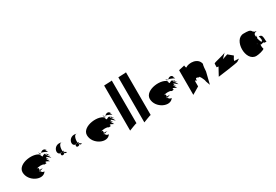

<svg xmlns="http://www.w3.org/2000/svg" viewBox="52 -1699 3824 2656"><g transform="rotate(-30 1963.5 -371.0)"><path d="M50 -256C50 -106 256 -12 320 -116C298 -115 277 -126 276 -145C272 -120 273 -130 272 -150C265 -148 259 -148 257 -147C263 -153 267 -159 270 -167H315C309 -160 287 -154 272 -150C272 -155 271 -161 270 -167C272 -175 272 -184 272 -194C272 -201 259 -203 245 -202C281 -214 346 -219 366 -199C366 -194 399 -203 402 -200C372 -254 452 -200 455 -200C386 -314 458 -225 458 -225C393 -339 494 -228 497 -234C429 -350 500 -262 500 -264C475 -305 465 -317 462 -316C461 -317 458 -318 457 -319L461 -315C458 -309 474 -268 474 -268C454 -301 447 -318 446 -324C450 -323 453 -321 457 -319C450 -326 445 -330 446 -324C421 -329 400 -305 398 -308C364 -363 398 -330 398 -330C342 -424 52 -399 50 -256ZM315 -167H317C317 -168 316 -170 316 -170C316 -169 316 -168 315 -167ZM320 -167C320 -167 317 -167 317 -167C317 -163 318 -159 320 -161ZM366 -412C368 -408 371 -401 376 -394C376 -394 371 -402 366 -412ZM384 -355C384 -359 387 -362 391 -363C366 -403 375 -376 384 -355ZM391 -363C393 -360 395 -356 398 -352C398 -353 400 -357 406 -363C400 -364 395 -364 391 -363ZM406 -363C439 -358 497 -328 498 -326C454 -398 496 -355 498 -352C465 -406 424 -380 406 -363Z M639.1 -223C625.1 -199 635.1 -169 679.1 -190C678.1 -190 679.1 -197 682.1 -206C680.1 -210 678.1 -216 677.1 -221C680.1 -220 683.1 -219 686.1 -217C689.1 -226 692.1 -233 693.1 -234C687.1 -232 681.1 -231 676.1 -229C669.1 -277 686.1 -350 724.1 -346C603.1 -381 562.1 -229 639.1 -223ZM639.1 -223C645.1 -230 654.1 -230 666.1 -226C655.1 -224 646.1 -223 639.1 -223ZM682.1 -206C690.1 -189 704.1 -182 723.1 -193C711.1 -201 698.1 -210 686.1 -217C685.1 -214 683.1 -209 682.1 -206ZM724.1 -346C729.1 -345 734.1 -343 739.1 -341C734.1 -344 729.1 -346 724.1 -346Z M878.1 -223C864.1 -199 874.1 -169 918.1 -190C917.1 -190 918.1 -197 921.1 -206C919.1 -210 917.1 -216 916.1 -221C919.1 -220 922.1 -219 925.1 -217C928.1 -226 931.1 -233 932.1 -234C926.1 -232 920.1 -231 915.1 -229C908.1 -277 925.1 -350 963.1 -346C842.1 -381 801.1 -229 878.1 -223ZM878.1 -223C884.1 -230 893.1 -230 905.1 -226C894.1 -224 885.1 -223 878.1 -223ZM921.1 -206C929.1 -189 943.1 -182 962.1 -193C950.1 -201 937.1 -210 925.1 -217C924.1 -214 922.1 -209 921.1 -206ZM963.1 -346C968.1 -345 973.1 -343 978.1 -341C973.1 -344 968.1 -346 963.1 -346Z M1078 -256C1078 -106 1284 -12 1348 -116C1326 -115 1305 -126 1304 -145C1300 -120 1301 -130 1300 -150C1293 -148 1287 -148 1285 -147C1291 -153 1295 -159 1298 -167H1343C1337 -160 1315 -154 1300 -150C1300 -155 1299 -161 1298 -167C1300 -175 1300 -184 1300 -194C1300 -201 1287 -203 1273 -202C1309 -214 1374 -219 1394 -199C1394 -194 1427 -203 1430 -200C1400 -254 1480 -200 1483 -200C1414 -314 1486 -225 1486 -225C1421 -339 1522 -228 1525 -234C1457 -350 1528 -262 1528 -264C1503 -305 1493 -317 1490 -316C1489 -317 1486 -318 1485 -319L1489 -315C1486 -309 1502 -268 1502 -268C1482 -301 1475 -318 1474 -324C1478 -323 1481 -321 1485 -319C1478 -326 1473 -330 1474 -324C1449 -329 1428 -305 1426 -308C1392 -363 1426 -330 1426 -330C1370 -424 1080 -399 1078 -256ZM1343 -167H1345C1345 -168 1344 -170 1344 -170C1344 -169 1344 -168 1343 -167ZM1348 -167C1348 -167 1345 -167 1345 -167C1345 -163 1346 -159 1348 -161ZM1394 -412C1396 -408 1399 -401 1404 -394C1404 -394 1399 -402 1394 -412ZM1412 -355C1412 -359 1415 -362 1419 -363C1394 -403 1403 -376 1412 -355ZM1419 -363C1421 -360 1423 -356 1426 -352C1426 -353 1428 -357 1434 -363C1428 -364 1423 -364 1419 -363ZM1434 -363C1467 -358 1525 -328 1526 -326C1482 -398 1524 -355 1526 -352C1493 -406 1452 -380 1434 -363Z M1628 -12C1628 -11 1755 -64 1755 -56L1754 -739C1754 -735 1628 -734 1628 -732Z M1855 -12C1855 -11 1982 -64 1982 -56L1981 -739C1981 -735 1855 -734 1855 -732Z M2082 -256C2082 -106 2288 -12 2352 -116C2330 -115 2309 -126 2308 -145C2304 -120 2305 -130 2304 -150C2297 -148 2291 -148 2289 -147C2295 -153 2299 -159 2302 -167H2347C2341 -160 2319 -154 2304 -150C2304 -155 2303 -161 2302 -167C2304 -175 2304 -184 2304 -194C2304 -201 2291 -203 2277 -202C2313 -214 2378 -219 2398 -199C2398 -194 2431 -203 2434 -200C2404 -254 2484 -200 2487 -200C2418 -314 2490 -225 2490 -225C2425 -339 2526 -228 2529 -234C2461 -350 2532 -262 2532 -264C2507 -305 2497 -317 2494 -316C2493 -317 2490 -318 2489 -319L2493 -315C2490 -309 2506 -268 2506 -268C2486 -301 2479 -318 2478 -324C2482 -323 2485 -321 2489 -319C2482 -326 2477 -330 2478 -324C2453 -329 2432 -305 2430 -308C2396 -363 2430 -330 2430 -330C2374 -424 2084 -399 2082 -256ZM2347 -167H2349C2349 -168 2348 -170 2348 -170C2348 -169 2348 -168 2347 -167ZM2352 -167C2352 -167 2349 -167 2349 -167C2349 -163 2350 -159 2352 -161ZM2398 -412C2400 -408 2403 -401 2408 -394C2408 -394 2403 -402 2398 -412ZM2416 -355C2416 -359 2419 -362 2423 -363C2398 -403 2407 -376 2416 -355ZM2423 -363C2425 -360 2427 -356 2430 -352C2430 -353 2432 -357 2438 -363C2432 -364 2427 -364 2423 -363ZM2438 -363C2471 -358 2529 -328 2530 -326C2486 -398 2528 -355 2530 -352C2497 -406 2456 -380 2438 -363Z M2632 -3C2632 -1 2746 -72 2748 -72C2750 -102 2746 -148 2748 -148C2750 -178 2772 -148 2774 -148C2775 -167 2773 -172 2773 -173L2774 -172C2776 -202 2822 -172 2824 -172C2826 -202 2876 -108 2876 -76L2900 -9C2900 -13 2945 -191 2946 -195C2946 -215 2954 -304 2962 -306C2944 -418 2794 -421 2738 -380C2728 -378 2725 -428 2724 -420C2723 -413 2632 -402 2632 -394Z M3062 -44C3064 -44 3390 -86 3390 -96L3430 -122L3356 -126L3364 -151L3390 -194L3318 -254L3234 -226L3299 -294C3276 -275 3114 -246 3104 -231L3102 -172L3130 -169C3128 -165 3062 -44 3062 -44ZM3299 -294C3300 -295 3301 -295 3301 -296C3301 -296 3299 -294 3299 -294Z M3657.1 -33C3690.6 -33 3767.7 -48.5 3790.1 -70C3783.1 -63 3784.1 -64 3787.1 -66C3786.1 -64 3786.1 -63 3791.1 -68C3790.1 -68 3788.1 -67 3787.1 -66C3788.5 -67.4 3789.8 -69.6 3791.1 -71C3793.1 -69 3771.1 -125 3791.1 -146C3791.1 -146 3790.1 -131 3811.1 -141C3811.1 -141 3804.1 -133 3816.1 -145C3816.1 -145 3819.1 -141 3819.1 -144C3825.1 -144 3835.1 -145 3837.1 -150C3837.1 -150 3839.1 -151 3839.1 -151C3839.1 -148 3839.1 -144 3837.1 -143V-138H3838.1C3848.1 -138 3870.1 -135 3875.1 -132C3872.1 -234 3868.1 -249 3819.1 -250C3832.1 -222 3843.1 -168 3813.1 -168C3813.1 -168 3805.1 -185 3797.1 -207C3796.1 -206 3793.1 -205 3791.1 -204C3792.1 -206 3794.1 -207 3797.1 -209C3794.1 -218 3791.1 -228 3788.1 -239C3794.1 -246 3796.1 -256 3797.1 -266H3793.1C3785.1 -266 3782.1 -266 3782.1 -271C3783.1 -272 3785.1 -273 3787.1 -275L3795.1 -272V-278C3794.1 -277 3790.1 -276 3788.1 -275C3788.1 -276 3783.1 -282 3787.1 -282H3782.1C3782.1 -307 3793.1 -326 3823.1 -326C3837.1 -326 3823.1 -331 3808.1 -337C3808.1 -336 3808.1 -335 3806.1 -334C3803.1 -336 3796.1 -338 3791.1 -340H3802.1C3793.1 -344 3785.1 -347 3782.1 -351C3762.1 -391 3725.1 -390 3657.1 -390C3490.1 -390 3485.1 -33 3657.1 -33ZM3745.1 -172C3743.1 -174 3747.1 -175 3754.1 -176C3749.1 -170 3745.1 -167 3745.1 -172ZM3797.1 -207C3799.1 -208 3800.1 -209 3799.1 -210C3798.1 -210 3798.1 -209 3797.1 -209ZM3802.1 -340 3808.1 -337C3808.1 -338 3806.1 -340 3802.1 -340ZM3833.1 -179C3833.1 -181 3835.1 -184 3837.1 -188C3838.1 -187 3837.1 -187 3837.1 -186L3839.1 -188C3840.1 -186 3835.1 -181 3833.1 -179ZM3875.1 -129C3877.1 -130 3877.1 -131 3875.1 -132Z"/></g></svg>

Font: Getaway
Style: Regular
Weight: 400
Version: Version 0.1